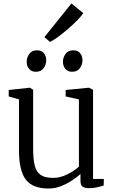

<svg xmlns="http://www.w3.org/2000/svg" viewBox="-20 -1070 662 1101"><path d="M491.5 9Q467.5 9 454.5 0.8Q441.5 -7.5 441.5 -33V-72Q421.5 -54 392.2 -34.8Q363 -15.5 328.8 -2.2Q294.5 11 258.5 11Q166.5 11 127.8 -40.5Q89 -92 89 -206V-500L30 -517V-554L151 -567H152L170 -555V-218Q170 -158.5 179 -121.5Q188 -84.5 212.5 -67.2Q237 -50 283.5 -50Q315 -50 343 -60.5Q371 -71 394 -85.8Q417 -100.5 432.5 -114V-500L356.5 -517V-554L489.5 -567H490.5L513.5 -555V-44H575.5L574.5 -6Q558 -1.5 538 3.8Q518 9 491.5 9ZM185 -658.5Q160.5 -658.5 146.8 -675Q133 -691.5 133 -716Q133 -740.5 148 -761Q163 -781.5 192 -781.5H193Q218 -781.5 231.5 -765Q245 -748.5 245 -724Q245 -699.5 230.2 -679Q215.5 -658.5 186 -658.5ZM393 -658.5Q368.5 -658.5 354.8 -675Q341 -691.5 341 -716Q341 -740.5 356 -761Q371 -781.5 400 -781.5H401Q426 -781.5 439.5 -765Q453 -748.5 453 -724Q453 -699.5 438.2 -679Q423.5 -658.5 394 -658.5ZM266.5 -830 234.5 -857 389.5 -1050 457.5 -995Q448 -979 424.2 -954.8Q400.5 -930.5 370.8 -904.8Q341 -879 313.2 -858.8Q285.5 -838.5 267.5 -830Z"/></svg>

Font: Merriweather Light
Style: Regular
Weight: 300
Designer: Eben Sorkin
Foundry: Eben Sorkin
Version: Version 2.100